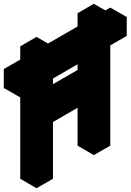

<svg xmlns="http://www.w3.org/2000/svg" viewBox="-20 -970 690 1015"><path d="M87 -555 173 -605V-675L260 -725V-655L476 -780V-850L563 -900V-830L650 -880V-780L563 -730V-200L476 -150V-450L260 -325V-25L173 25V-505L87 -455ZM476 -550V-680L260 -555V-425ZM476 -450V-150L390 -200V-500ZM650 -880 563 -830 476 -880 563 -930ZM476 -850V-780L390 -830V-900ZM476 -680V-550L390 -600V-730ZM563 -900 476 -850 390 -900 476 -950ZM476 -550 260 -425 173 -475 390 -600ZM173 -675V-605L87 -655V-725ZM173 -605 87 -555 0 -605 87 -655ZM173 -505V25L87 -25V-555ZM476 -780 260 -655 173 -705 390 -830ZM260 -725 173 -675 87 -725 173 -775ZM87 -555V-455L0 -505V-605Z"/></svg>

Font: Nabla Normal
Style: Regular
Weight: 400
Designer: Arthur Reinders Folmer
Version: Version 1.000